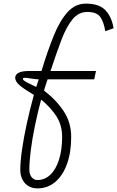

<svg xmlns="http://www.w3.org/2000/svg" viewBox="-20 -834 647 1060"><path d="M187 206Q144 206 118 177.5Q92 149 92 103Q92 59 101.5 -7.5Q111 -74 128 -152Q145 -230 167 -310Q121 -337 92.5 -359.5Q64 -382 64 -405Q64 -422 82.5 -432Q101 -442 139 -442H209Q243 -554 277 -637.5Q311 -721 353.5 -767.5Q396 -814 454 -814Q528 -814 562.5 -777Q597 -740 607 -678L561 -662Q554 -710 534.5 -739Q515 -768 462 -768Q414 -768 380.5 -727.5Q347 -687 319 -613.5Q291 -540 259 -442H510L500 -396H243Q239 -386 233.5 -368.5Q228 -351 223 -334Q291 -282 332 -219.5Q373 -157 373 -78Q373 7 350 71Q327 135 285 170.5Q243 206 187 206ZM186 160Q227 160 258 130.5Q289 101 306 47Q323 -7 323 -78Q323 -143 291.5 -192Q260 -241 207 -284Q188 -213 173 -140.5Q158 -68 150 -5Q142 58 142 103Q142 128 154.5 144Q167 160 186 160ZM180 -354 194 -396Q182 -396 162.5 -399Q143 -402 126.5 -404Q110 -406 107 -401Q103 -396 115 -387.5Q127 -379 146 -370.5Q165 -362 180 -354Z"/></svg>

Font: Victor Mono Thin
Style: Italic
Weight: 100
Italic angle: -12°
Monospace: yes
Designer: Rune Bjørnerås
Version: Version 1.561;gftools[0.9.30]